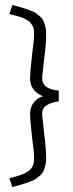

<svg xmlns="http://www.w3.org/2000/svg" viewBox="-20 -620 297 778"><path d="M118 -486Q118 -495 116.5 -503Q115 -511 110.5 -517.5Q106 -524 103 -528.5Q100 -533 91.5 -537.5Q83 -542 79.5 -544.5Q76 -547 64.5 -550.5Q53 -554 50 -555Q47 -556 33.5 -559Q20 -562 18 -563L30 -600Q37 -598 55 -593Q73 -588 80.5 -585.5Q88 -583 103 -577.5Q118 -572 124.5 -567.5Q131 -563 141 -554.5Q151 -546 155.5 -536.5Q160 -527 163.5 -513.5Q167 -500 167 -484Q167 -438 159 -382L154 -336Q151 -315 151 -302Q151 -259 218 -253V-209Q190 -206 170.5 -194.5Q151 -183 151 -160Q151 -147 154 -126L159 -78Q167 -19 167 22Q167 38 163.5 51.5Q160 65 155.5 74.5Q151 84 141 92.5Q131 101 124.5 105.5Q118 110 103 115.5Q88 121 80.5 123.5Q73 126 55 131Q37 136 30 138L18 102Q71 90 93 75Q118 59 118 24Q118 1 116 -14L110 -62Q102 -134 102 -160Q102 -186 117.5 -205.5Q133 -225 155 -230Q149 -233 141 -236Q102 -259 102 -302Q102 -327 110 -399L116 -448Q118 -463 118 -486Z"/></svg>

Font: Bhavuka
Style: Regular
Weight: 400
Version: 2.94.0; ttfautohint (v1.2) -l 7 -r 28 -G 50 -x 13 -D deva -f